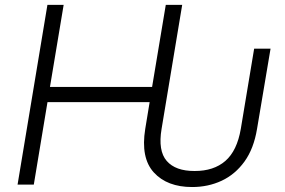

<svg xmlns="http://www.w3.org/2000/svg" viewBox="-20 -747 1152 777"><path d="M757.5 9.9Q656.6 9.9 602.6 -49Q548.7 -108 567.8 -225.5L585.6 -333.8H172.2L116.8 0H51.1L171.9 -727.3H237.6L182.2 -395.2H595.5L650.9 -727.3H717.3L633.9 -225.5Q619 -136.7 654.7 -95.7Q690.3 -54.7 767.4 -55Q844.8 -54.7 892 -95.7Q939.3 -136.7 954.5 -225.5L1008.5 -550.1H1074.9L1020.2 -225.5Q1007.1 -145.6 969.5 -93.4Q931.8 -41.2 877.1 -15.6Q822.4 9.9 757.5 9.9Z"/></svg>

Font: Inter Light  BETA
Style: Italic
Weight: 300
Italic angle: 9.39999°
Designer: Rasmus Andersson
Foundry: rsms
Version: Version 3.011;git-f93a4a705